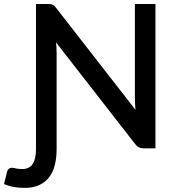

<svg xmlns="http://www.w3.org/2000/svg" viewBox="-94 -740 882 958"><path d="M681.5 -720V0H622Q608.5 0 599 -4.8Q589.5 -9.5 581 -20.5L185.5 -528.5Q187 -514 187.8 -499.8Q188.5 -485.5 188.5 -473.5V5Q188.5 47 179.8 82.5Q171 118 151.8 143.5Q132.5 169 102 183.2Q71.5 197.5 28 197.5Q12 197.5 -1.2 196.2Q-14.5 195 -26.8 192.8Q-39 190.5 -50.5 186.8Q-62 183 -74 178.5L-59 118Q-57 110 -53 105.5Q-49 101 -44.2 99Q-39.5 97 -34 97.2Q-28.5 97.5 -23 98.5Q-14.5 101 -4 102.2Q6.5 103.5 16.5 103.5Q52.5 103.5 69 78.2Q85.5 53 85.5 5V-720H146.5Q154 -720 159.2 -719.2Q164.5 -718.5 169 -716.5Q173.5 -714.5 177.5 -710.5Q181.5 -706.5 186 -700.5L582 -192Q580.5 -207.5 579.8 -222.5Q579 -237.5 579 -250.5V-720Z"/></svg>

Font: Lato 2
Style: Regular
Weight: 600
Designer: Lukasz Dziedzic with Adam Twardoch and Botio Nikoltchev
Foundry: tyPoland Lukasz Dziedzic
Version: Version 2.015; 2015-08-06; http://www.latofonts.com/